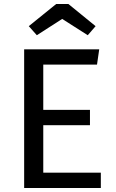

<svg xmlns="http://www.w3.org/2000/svg" viewBox="-20 -934 575 954"><path d="M462 -613H195V-388H427V-312H195V-76H481V0H100V-689H473ZM123 -804 259 -914H320L455 -804L416 -759L289 -840L163 -759Z"/></svg>

Font: Fira GO
Style: Regular
Weight: 400
Designer: Carrois Corporate
Foundry: Carrois Corporate GbR
Version: Version 0.300